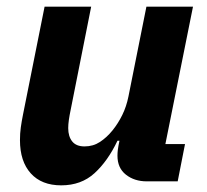

<svg xmlns="http://www.w3.org/2000/svg" viewBox="-20 -545 622 577"><path d="M114 -525H254L192 -213Q189 -199 187 -185Q185 -171 185 -160Q185 -135 197 -120Q209 -105 234 -105Q260 -105 280.5 -118.5Q301 -132 318 -153Q335 -174 347.5 -199.5Q360 -225 366 -255L420 -525H560L477 -112H536L514 0H421Q384 0 358.5 -20Q333 -40 333 -77Q333 -85 334 -94Q335 -103 336 -107L339 -122H333Q304 -61 264 -24.5Q224 12 164 12Q105 12 72.5 -24Q40 -60 40 -124Q40 -144 42.5 -162Q45 -180 49 -200Z"/></svg>

Font: IBM Plex Sans
Style: Bold Italic
Weight: 700
Italic angle: -11.31°
Designer: Mike Abbink, Paul van der Laan, Pieter van Rosmalen
Foundry: Bold Monday
Version: Version 3.201